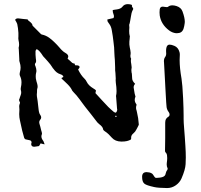

<svg xmlns="http://www.w3.org/2000/svg" viewBox="-20 -720 984 942"><path d="M809.6 -570.8Q770.5 -600.1 763.7 -644Q762.7 -651.4 762.7 -659.2Q762.7 -666.5 763.7 -674.3Q765.6 -687.5 778.8 -687.5Q783.7 -687.5 789.6 -686Q793.5 -685.1 797.4 -685.1Q802.2 -685.1 804.2 -686.5Q812.5 -693.8 825.7 -693.8Q834.5 -693.8 845.7 -690.4Q868.7 -683.1 875.5 -663.6Q886.7 -632.8 886.7 -613.3Q886.7 -609.9 886.2 -606.4L883.8 -591.8Q881.8 -583 879.9 -577.1Q872.1 -557.1 848.6 -557.1H843.3Q825.2 -559.1 809.6 -570.8ZM886.7 -47.4 889.6 -3.4Q891.6 26.9 891.6 52.7Q891.6 69.8 890.6 85.4Q889.2 112.3 870.6 155.3Q861.8 175.3 843.3 188.5Q823.7 202.6 800.3 202.6H798.8Q755.4 202.1 736.8 197.8Q698.7 189.5 689 181.6Q677.2 172.9 677.2 147.5Q677.2 124.5 699.2 124.5Q705.1 124.5 712.4 126Q726.6 129.4 731 137.2Q739.3 150.9 743.2 152.3Q744.6 152.8 748 152.8Q753.4 152.8 765.1 151.4Q786.6 148.4 791 137.7L793.9 127.9Q795.4 121.6 798.3 117.2Q800.8 114.7 801.8 111.3Q802.7 108.9 802.7 107.4Q802.7 105.5 801.8 104.5Q797.9 97.2 797.9 86.4Q797.9 83 798.3 79.6L799.8 66.9Q800.3 62 800.3 58.1V54.2L799.3 40.5Q797.9 32.7 792.5 27.8Q789.6 24.9 789.6 20L790.5 -43.5V-117.7Q790.5 -124 791.5 -127.9Q793.9 -139.6 805.7 -147Q812 -150.9 812 -158.2Q812 -165 807.6 -170.4Q799.8 -180.2 797.4 -193.8L796.4 -205.6L795.4 -217.8Q794.9 -231 793 -259.8Q792.5 -271 791.5 -286.6L790 -315.9Q786.1 -392.6 784.7 -413.6Q784.2 -416.5 784.2 -419.4Q784.2 -432.1 790 -439.9Q795.4 -446.8 795.4 -457.5L794.9 -466.3V-475.6Q796.4 -495.6 805.2 -499.5Q808.1 -501 812.5 -501Q821.3 -501 835.4 -495.1Q854.5 -487.3 860.8 -463.9Q862.3 -458.5 862.3 -451.7L861.8 -439Q861.3 -432.6 861.3 -425.3Q861.3 -387.2 870.6 -334Q875 -307.6 878.4 -238.3Q880.9 -184.1 880.9 -151.9V-136.2Q880.9 -119.6 883.3 -91.8ZM551.3 -150.9Q550.8 -152.3 549.8 -152.3L546.9 -151.9L544.9 -150.4V-148.9L546.4 -147L553.7 -148.4ZM291 -342.3Q289.6 -351.6 276.9 -355.5Q256.8 -361.3 242.7 -381.8L238.8 -386.2L235.8 -391.1Q228.5 -403.3 214.8 -418.5L203.1 -431.6L191.4 -444.3Q188 -448.2 183.6 -456.1L174.8 -467.3Q173.3 -469.7 168.9 -473.1L164.6 -476.1L160.2 -479.5L158.2 -476.6L156.7 -474.1Q154.3 -471.7 154.3 -470.2V-451.2L155.8 -432.6L156.7 -426.3L157.2 -419.9Q157.2 -413.1 152.3 -408.2Q151.4 -406.7 151.4 -404.3V-402.3L152.3 -398.9L153.8 -396Q158.7 -382.3 158.7 -372.6Q158.7 -367.2 157.2 -362.8Q155.3 -355 155.3 -346.2Q155.3 -340.8 155.8 -335.4L158.7 -321.8L162.6 -308.6Q164.6 -300.8 164.6 -294.9Q164.6 -289.6 163.1 -286.1Q161.6 -281.7 161.6 -274.4V-268.1L161.1 -262.2Q160.6 -259.3 160.6 -255.9Q160.6 -247.6 162.6 -237.3L164.6 -224.6L166 -212.4L168.9 -187L169.9 -178.7L171.4 -170.4Q173.3 -161.1 178.7 -154.3Q182.1 -148.9 182.1 -144Q182.1 -137.7 177.2 -132.3Q172.4 -127.4 172.4 -120.6Q172.4 -117.2 173.3 -113.8Q177.7 -100.6 182.1 -80.6L183.6 -75.7L185.1 -70.3Q186 -67.4 186 -64.5Q186 -62 185.1 -60.1Q183.1 -55.7 183.1 -50.8Q183.1 -40 192.9 -27.8Q194.3 -24.9 195.8 -20.5L197.3 -16.6L198.7 -11.7Q193.8 -13.2 188 -14.2L179.2 -16.6L175.8 -10.3L173.3 -6.8L171.9 -3.4L162.6 -2L152.3 -0.5Q149.9 0 147.9 0Q135.3 0 133.3 -10.3V-15.1L134.8 -20.5V-22Q134.8 -27.3 128.9 -31.2Q124.5 -32.2 117.7 -33.7L104.5 -36.6L99.1 -42L88.9 -79.1L80.6 -116.7L77.6 -130.4L75.2 -144Q74.2 -152.8 74.2 -160.2Q74.2 -166 74.7 -170.9L75.2 -181.2L74.7 -190.9Q74.2 -194.3 74.2 -197.8Q74.2 -205.6 76.7 -210.4L78.1 -214.8Q78.1 -217.3 77.6 -218.8Q73.7 -224.1 73.7 -230V-231.4L76.2 -237.3L78.1 -243.7L81.1 -252L83.5 -259.8Q84 -263.2 84 -266.6Q84 -272 82.5 -276.9Q81.5 -279.8 81.5 -283.2Q81.5 -287.1 82.5 -291.5Q85.4 -304.2 85.4 -315.4Q85.4 -332 79.1 -345.2Q76.2 -351.1 76.2 -356.9Q76.2 -361.3 77.6 -366.2Q81.1 -377.4 81.1 -388.2Q81.1 -400.9 76.7 -414.1L74.7 -421.4V-428.7L72.3 -477.1L71.8 -481.9Q71.3 -483.9 71.3 -484.9Q71.3 -486.3 71.8 -487.3Q73.7 -493.7 73.7 -501.5Q73.7 -511.2 70.8 -522.9Q69.8 -526.9 69.8 -532.2Q69.8 -536.1 70.3 -540.5V-558.6Q68.8 -583.5 64.5 -602.5Q63.5 -606.4 60.1 -612.3L57.1 -617.2L54.2 -622.6Q58.1 -629.9 68.4 -629.9Q70.8 -629.9 73.2 -629.4L93.3 -627L103.5 -626L115.2 -625L116.7 -622.6L118.7 -619.6Q122.6 -616.2 125.5 -614.3Q139.2 -603.5 139.2 -596.2Q139.2 -594.7 140.1 -593.8L181.6 -552.2L183.6 -551.3L186.5 -550.3Q204.6 -546.4 220.7 -535.2Q226.6 -531.2 233.9 -524.9L246.1 -513.7Q252.4 -508.3 259.8 -500L272.9 -485.4L278.8 -478.5L285.2 -472.2Q292.5 -464.8 300.8 -460.4Q314.9 -452.6 314.9 -442.9Q314.9 -438.5 311.5 -433.1L316.4 -427.7L321.8 -423.3Q327.6 -418 331.1 -414.6Q336.4 -408.7 345.7 -408.2Q346.2 -408.2 347.2 -405.3V-402.8L347.7 -400.9Q349.1 -399.4 353 -399.4H358.9Q366.2 -398.9 369.1 -395Q370.6 -393.1 370.6 -390.6Q370.6 -388.7 369.1 -386.7L363.3 -378.9Q377 -350.6 394.5 -334Q400.9 -328.1 405.3 -318.8Q414.1 -300.3 438 -286.1Q448.7 -279.8 450.2 -276.9Q450.7 -276.4 450.7 -274.9Q450.7 -271.5 448.2 -263.2L479.5 -229L511.2 -195.3Q516.6 -189.5 525.4 -182.1L539.6 -169.9Q541 -169.4 543.5 -168.5L548.3 -167Q552.7 -170.9 554.2 -176.8L555.2 -182.1L554.2 -187L549.8 -243.7L549.3 -247.1V-250Q551.8 -259.8 551.8 -272.9Q551.8 -281.7 550.8 -292.5L548.3 -313.5Q547.4 -320.3 547.4 -326.7Q547.4 -330.6 547.9 -334.5Q547.9 -343.8 546.4 -361.3L544.9 -375V-388.7Q544.9 -402.3 543.5 -425.8L542 -443.8L541 -462.4Q541 -485.8 536.6 -516.1L533.2 -543L528.8 -569.8Q525.9 -590.3 515.1 -604Q510.7 -609.9 508.3 -613.8Q506.8 -618.2 506.8 -622.6V-624.5L521.5 -627.9L536.6 -631.3Q539.1 -635.3 539.1 -640.1Q539.1 -645 536.6 -650.9L533.7 -660.6Q533.2 -664.6 533.2 -668V-670.9L538.1 -671.4L542.5 -672.4L549.8 -673.3Q572.3 -675.8 580.6 -687Q589.8 -699.7 606.9 -699.7Q614.7 -699.7 624 -697.3L626.5 -695.3Q627.9 -694.3 627.9 -693.8Q627 -692.4 627 -690.4Q627 -688 629.9 -684.1L632.8 -679.2Q633.8 -677.7 633.8 -676.3Q633.8 -675.3 632.8 -673.8Q628.4 -666 625.5 -655.8L622.1 -637.7L619.1 -620.1L616.2 -605.5L614.7 -601.6Q613.8 -599.6 613.8 -598.1V-597.2Q614.7 -591.8 614.7 -584.5L613.8 -571.3V-566.4Q613.8 -553.2 616.2 -545.4Q617.2 -543.5 617.2 -541.5Q617.2 -540 616.7 -538.1L616.2 -530.8L614.7 -516.1V-501.5L616.7 -487.3L619.6 -473.1Q621.1 -464.8 621.1 -460.4L620.6 -453.1L619.6 -445.8Q619.6 -437.5 623.5 -431.2Q622.1 -427.2 622.1 -421.9Q622.1 -415 624 -406.2L625.5 -394Q626 -391.1 626 -388.7Q626 -384.8 625 -381.3Q624.5 -379.4 624.5 -376.5Q624.5 -373.5 625 -370.1L625.5 -364.3L627 -358.4L628.4 -335.4Q628.4 -322.8 643.1 -308.6Q635.7 -301.3 635.7 -291L638.7 -272.5L640.6 -261.2L643.6 -250L644.5 -247.6V-245.6Q641.1 -237.3 641.1 -230Q641.1 -218.8 648.9 -209Q649.9 -207.5 649.9 -206.1Q649.9 -204.6 649.4 -203.1Q647.5 -198.2 647.5 -192.4Q647.5 -189 647.9 -185.1L650.4 -176.8L652.3 -168L657.7 -140.6L660.6 -113.3L661.1 -108.9Q660.6 -106.4 659.7 -105L654.8 -95.2L649.4 -85Q643.6 -73.2 635.7 -66.9Q623.5 -57.1 623.5 -46.4V-40L622.1 -35.6Q606 -25.4 577.6 -25.4H575.2Q544.9 -25.9 528.8 -44.4L521 -52.7L512.7 -61.5Q503.4 -70.3 493.2 -76.7Q486.8 -81.1 485.8 -85.4Q485.4 -97.2 466.3 -111.3Q461.4 -115.2 457.5 -119.6L427.7 -158.2Q410.2 -181.2 397.5 -196.3L384.3 -213.9L371.1 -231.9Q355 -253.9 341.8 -266.6L337.9 -271L334 -275.9Q328.1 -290 312 -306.2L297.9 -319.8L283.2 -333.5L282.2 -335.4L281.7 -337.4Z"/></svg>

Font: Kurland
Style: Regular
Weight: 400
Designer: GGBot
Version: 0.22